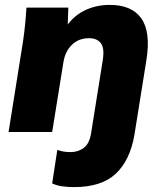

<svg xmlns="http://www.w3.org/2000/svg" viewBox="-20 -539 663 784"><path d="M15 0 74 -370Q79 -404 82.5 -439Q86 -474 88 -508H259L256 -420H244Q274 -470 322 -494.5Q370 -519 428 -519Q518 -519 557 -464Q596 -409 578 -295L529 11Q511 116 452.5 170.5Q394 225 283 225Q258 225 235.5 222Q213 219 193 210L214 73Q228 78 240.5 80Q253 82 269 82Q299 82 322 65Q345 48 352 5L400 -296Q407 -343 391.5 -363Q376 -383 344 -383Q301 -383 273.5 -356Q246 -329 239 -285L193 0Z"/></svg>

Font: Mulish ExtraLight Black
Style: Italic
Weight: 900
Italic angle: -9°
Version: Version 3.603